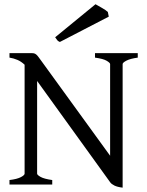

<svg xmlns="http://www.w3.org/2000/svg" viewBox="-20 -864 689 899"><path d="M24.4 0V-21Q60.5 -25.4 77.9 -34.7Q95.2 -43.9 95.2 -50.8V-561Q79.1 -576.2 61.3 -583.7Q43.5 -591.3 24.4 -594.2V-615.2H127.9Q135.3 -615.2 139.9 -614Q144.5 -612.8 149.4 -608.9Q154.3 -605 159.9 -597.4Q165.5 -589.8 174.8 -577.1L495.6 -134.8V-564Q495.6 -569.8 479.7 -579.3Q463.9 -588.9 424.8 -594.2V-615.2H625V-594.2Q589.8 -589.4 572 -580.1Q554.2 -570.8 554.2 -564V14.6Q529.8 11.7 515.9 4.9Q502 -2 496.1 -10.3L153.8 -484.9V-50.8Q153.8 -44.9 170.2 -35.6Q186.5 -26.4 224.6 -21V0ZM260.3 -667.5Q252 -670.9 248.3 -675.5Q244.6 -680.2 238.3 -689.5L427.2 -844.2Q432.1 -841.3 440.4 -836.7Q448.7 -832 457.5 -826.9Q466.3 -821.8 473.6 -816.9Q481 -812 484.9 -808.1L489.3 -786.1Z"/></svg>

Font: Gentium Basic
Style: Regular
Weight: 400
Designer: J. Victor Gaultney and Annie Olsen
Foundry: SIL International
Version: Version 1.100